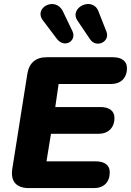

<svg xmlns="http://www.w3.org/2000/svg" viewBox="-20 -963 670 983"><path d="M128 0H461C511 0 542 -30 542 -81C542 -116 517 -137 470 -137H218L241 -278H485C534 -278 566 -309 566 -359C566 -395 540 -415 494 -415H263L280 -533H549C598 -533 630 -563 630 -614C630 -649 605 -670 558 -670H219C163 -670 129 -641 120 -585L43 -99C33 -35 63 0 128 0ZM377 -857 441 -762C474 -714 545 -750 525 -801L484 -905C454 -984 331 -924 377 -857ZM201 -857 272 -763C311 -714 374 -754 351 -803L302 -905C264 -984 148 -923 201 -857Z"/></svg>

Font: SN Pro Heavy
Style: Italic
Weight: 800
Italic angle: -9°
Designer: Tobias Whetton
Foundry: Supernotes
Version: Version 1.001;Glyphs 3.2 (3249)